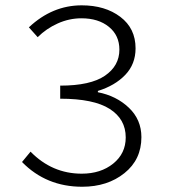

<svg xmlns="http://www.w3.org/2000/svg" viewBox="-20 -692 640 724"><path d="M290 12.2Q154.3 12.2 63 -81.1L95.2 -120.1Q176.3 -37.1 288.1 -37.1Q359.9 -37.1 407 -75.2Q454.1 -113.3 454.1 -173.8Q454.1 -242.7 393.8 -281.2Q333.5 -319.8 207 -319.8V-369.1Q321.3 -369.1 375.7 -406.5Q430.2 -443.8 430.2 -504.9Q430.2 -558.6 390.6 -590.8Q351.1 -623 287.1 -623Q240.7 -623 197.5 -603.5Q154.3 -584 122.1 -551.8L88.9 -588.9Q177.2 -671.9 288.1 -671.9Q376.5 -671.9 433.8 -628.4Q491.2 -585 491.2 -509.8Q491.2 -450.2 452.4 -409.7Q413.6 -369.1 349.1 -349.1V-344.2Q418.9 -330.6 466.1 -285.6Q513.2 -240.7 513.2 -174.8Q513.2 -90.3 449.2 -39.1Q385.3 12.2 290 12.2Z"/></svg>

Font: Office Code Pro Light
Style: Regular
Weight: 300
Designer: Nathan Rutzky & Paul D. Hunt
Foundry: Adobe Systems Incorporated
Version: Version 1.004;PS 001.004;hotconv 1.0.70;makeotf.lib2.5.58329